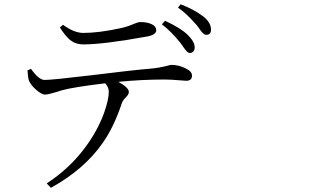

<svg xmlns="http://www.w3.org/2000/svg" viewBox="-20 -811 1540 897"><path d="M217.8 66.4 198.2 45.9Q304.7 -23.4 377.9 -122.1Q434.6 -198.2 465.8 -282.2Q488.3 -345.7 488.3 -382.8Q488.3 -402.3 471.7 -421.9Q325.2 -404.3 270.5 -389.6Q261.7 -386.7 246.1 -381.8Q208 -370.1 191.9 -369.1Q175.8 -368.2 149.4 -391.1Q123 -414.1 115.2 -434.6Q110.4 -447.3 108.4 -482.4L125 -489.3Q161.1 -437.5 188.5 -437.5Q223.6 -437.5 412.1 -460Q598.6 -483.4 682.6 -490.2Q725.6 -494.1 761.7 -503.9Q775.4 -507.8 781.2 -507.8Q813.5 -507.8 843.8 -493.2Q877 -478.5 877 -458Q877 -433.6 849.6 -433.6Q843.8 -433.6 824.2 -435.5Q779.3 -439.5 749 -439.5Q642.6 -439.5 533.2 -428.7Q582 -401.4 582 -380.9Q582 -371.1 569.3 -357.4Q553.7 -342.8 548.8 -328.1Q511.7 -215.8 458 -140.6Q372.1 -18.6 217.8 66.4ZM865.2 -563.5Q854.5 -564.5 836.9 -590.8Q828.1 -603.5 822.3 -611.3Q778.3 -666 736.3 -697.3L751 -713.9Q825.2 -679.7 857.4 -647.5Q890.6 -615.2 889.6 -587.9Q887.7 -563.5 865.2 -563.5ZM369.1 -603.5Q334 -603.5 307.6 -624Q286.1 -641.6 259.8 -682.6L274.4 -695.3Q326.2 -657.2 369.1 -657.2Q442.4 -657.2 544.9 -679.7Q576.2 -686.5 607.4 -700.2Q626 -708 635.7 -708Q668 -708 689 -697.8Q710 -687.5 710 -669.9Q710 -648.4 668 -640.6Q463.9 -603.5 369.1 -603.5ZM942.4 -648.4Q930.7 -648.4 914.1 -672.9Q904.3 -687.5 897.5 -695.3Q896.5 -696.3 893.6 -699.2Q851.6 -748 811.5 -775.4L824.2 -791Q885.7 -767.6 930.7 -733.4Q965.8 -705.1 965.8 -672.9Q965.8 -647.5 942.4 -648.4Z"/></svg>

Font: Bpmf Zihi Box R
Style: R
Weight: 400
Foundry: But Ko
Version: Version 1.320